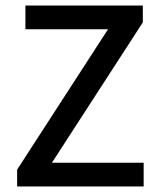

<svg xmlns="http://www.w3.org/2000/svg" viewBox="-20 -675 580 695"><path d="M42 -61 371 -569H72V-655H497V-594L168 -86H500V0H42Z"/></svg>

Font: Assistant SemiBold
Style: Regular
Weight: 600
Designer: Hebrew By Ben Nathan, Latin by Paul Hunt
Version: Version 2.001; ttfautohint (v1.6)